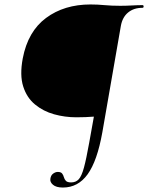

<svg xmlns="http://www.w3.org/2000/svg" viewBox="-20 -648 664 861"><path d="M262 193Q232 193 217.5 180.5Q203 168 206 153Q208 138 218.5 130.5Q229 123 239 123Q253 123 258.5 130Q264 137 266.5 146.5Q269 156 275.5 163Q282 170 299 170Q320 170 333 156Q346 142 356.5 103.5Q367 65 380 -8L401 -125Q365 -122 322 -122Q271 -122 222.5 -135.5Q174 -149 137 -179.5Q100 -210 84 -260.5Q68 -311 82 -386Q105 -507 186.5 -567.5Q268 -628 386 -628Q417 -628 448.5 -625Q480 -622 519 -622Q545 -622 571 -623.5Q597 -625 619 -625Q624 -625 624 -619Q624 -613 619 -613Q580 -613 554.5 -592Q529 -571 522 -532L439 -55Q416 74 373 133.5Q330 193 262 193Z"/></svg>

Font: Cormorant Infant Light
Style: Italic
Weight: 300
Italic angle: -10°
Designer: Christian Thalmann (Catharsis Fonts)
Foundry: Catharsis Fonts
Version: Version 4.001